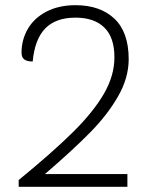

<svg xmlns="http://www.w3.org/2000/svg" viewBox="-20 -720 577 740"><path d="M153 -49H471V0H52V-26Q185 -135 263 -212.5Q341 -290 381 -359.5Q421 -429 421 -499Q421 -576 382 -614Q343 -652 271 -652Q195 -652 154.5 -610.5Q114 -569 106 -483Q84 -483 73.5 -491Q63 -499 63 -517Q63 -567 87.5 -609Q112 -651 159.5 -675.5Q207 -700 271 -700Q366 -700 421 -648Q476 -596 476 -492Q476 -420 435 -348.5Q394 -277 327 -209Q260 -141 153 -49Z"/></svg>

Font: Krub Light
Style: Regular
Weight: 300
Designer: Ekaluck Peanpanawate
Foundry: Cadson Demak Co.,Ltd.
Version: Version 1.000; ttfautohint (v1.6)